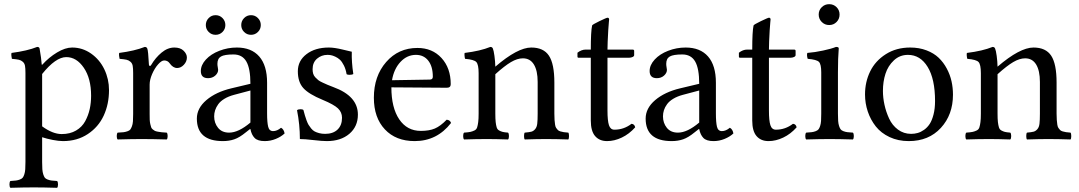

<svg xmlns="http://www.w3.org/2000/svg" viewBox="-20 -667 5174 921"><path d="M182.1 -312V-61Q232.9 -23.9 275.9 -23.9Q315.9 -23.9 344.7 -40.8Q373.5 -57.6 388.7 -85.7Q403.8 -113.8 410.4 -144Q417 -174.3 417 -208Q417 -290.5 382.1 -341.8Q347.2 -393.1 297.9 -393.1Q247.1 -393.1 182.1 -312ZM29.8 233.9Q25.4 229.5 25.4 217.5Q25.4 205.6 29.8 201.2Q46.9 200.2 56.4 199Q65.9 197.8 75.4 194.1Q85 190.4 89.1 185.1Q93.3 179.7 96.7 169.2Q100.1 158.7 101.1 145Q102.1 131.3 102.1 109.9V-316.9Q102.1 -339.4 99.9 -351.3Q97.7 -363.3 89.4 -370.6Q81.1 -377.9 70.6 -380.4Q60.1 -382.8 37.1 -384.8Q35.6 -389.6 34.7 -398.9Q33.7 -408.2 35.2 -413.1Q110.8 -422.9 158.2 -441.9Q168.5 -441.9 169.9 -434.1Q178.2 -387.2 180.2 -356.9H183.1Q214.8 -392.1 253.9 -415.5Q293 -439 326.2 -439Q375.5 -439 416.7 -410.2Q458 -381.3 480.5 -334.5Q502.9 -287.6 502.9 -234.9Q502.9 -167.5 477.5 -112.5Q452.1 -57.6 401.1 -23.9Q350.1 9.8 282.2 9.8Q262.2 9.8 232.9 4.2Q203.6 -1.5 182.1 -8.8V109.9Q182.1 131.3 183.1 145Q184.1 158.7 187.5 169.2Q190.9 179.7 194.8 185.1Q198.7 190.4 208.3 194.1Q217.8 197.8 227.3 199Q236.8 200.2 253.9 201.2Q258.3 205.6 258.3 217.5Q258.3 229.5 253.9 233.9Q187.5 231.9 142.1 231.9Q96.2 231.9 29.8 233.9Z M697.8 -261.2V-120.1Q697.8 -104 698.2 -92.8Q698.7 -81.5 700.9 -72Q703.1 -62.5 705.1 -56.6Q707 -50.8 712.9 -46.1Q718.8 -41.5 722.9 -39.3Q727.1 -37.1 737.8 -35.2Q748.5 -33.2 756.1 -32.5Q763.7 -31.7 779.8 -30.8Q784.2 -26.4 784.2 -14.4Q784.2 -2.4 779.8 2Q709.5 0 658.7 0Q614.7 0 544.4 2Q540 -2.4 540 -14.4Q540 -26.4 544.4 -30.8Q563 -31.7 571.8 -32.7Q580.6 -33.7 590.8 -37.1Q601.1 -40.5 605 -45.7Q608.9 -50.8 612.8 -61Q616.7 -71.3 617.7 -85Q618.7 -98.6 618.7 -120.1V-316.9Q618.7 -339.4 616.5 -351.3Q614.3 -363.3 606 -370.6Q597.7 -377.9 587.2 -380.4Q576.7 -382.8 553.7 -384.8Q552.2 -389.6 551.3 -398.9Q550.3 -408.2 551.8 -413.1Q626.5 -422.9 674.3 -441.9Q683.6 -441.9 686.5 -434.1Q690.9 -424.8 694.3 -357.9Q694.3 -353 697.8 -350.8Q701.2 -348.6 705.6 -356Q725.6 -390.1 754.9 -414.6Q784.2 -439 816.4 -439Q845.2 -439 860.8 -423.6Q876.5 -408.2 876.5 -391.1Q876.5 -372.1 862.1 -356.4Q847.7 -340.8 829.6 -340.8Q809.6 -340.8 793.5 -363.8Q784.2 -377 767.6 -377Q754.9 -377 738.3 -358.2Q721.7 -339.4 709.7 -311.8Q697.8 -284.2 697.8 -261.2Z M1181.2 -79.1V-232.9L1102.1 -211.9Q1075.2 -204.6 1056.2 -192.9Q1037.1 -181.2 1026.9 -167Q1016.6 -152.8 1012 -138.4Q1007.3 -124 1007.3 -108.9Q1007.3 -77.1 1025.9 -54Q1044.4 -30.8 1079.1 -30.8Q1124 -30.8 1181.2 -79.1ZM1181.2 -47.9H1179.2L1159.2 -32.2Q1128.9 -7.3 1104 1.2Q1079.1 9.8 1049.3 9.8Q924.3 9.8 924.3 -98.1Q924.3 -147.9 970 -186.8Q1015.6 -225.6 1089.4 -243.2L1181.2 -265.1Q1181.2 -338.4 1161.6 -372.1Q1142.1 -405.8 1100.1 -405.8Q1057.1 -405.8 1040 -396Q1022.9 -386.2 1022.9 -360.8Q1022.9 -353 1024.7 -344Q1026.4 -335 1026.4 -332Q1026.4 -316.9 1012.5 -304.4Q998.5 -292 978 -292Q943.4 -292 943.4 -326.2Q943.4 -355 967.5 -381.3Q991.7 -407.7 1032 -423.3Q1072.3 -439 1116.2 -439Q1186 -439 1223.6 -396Q1261.2 -353 1261.2 -270V-123Q1261.2 -80.1 1266.4 -59.1Q1271.5 -38.1 1290 -38.1Q1309.1 -38.1 1328.1 -54.2Q1341.8 -46.9 1345.2 -26.9Q1328.6 -11.2 1303 -0.7Q1277.3 9.8 1250 9.8Q1215.8 9.8 1201.2 -5.4Q1186.5 -20.5 1181.2 -47.9ZM981 -513.7Q967.3 -527.3 967.3 -546.9Q967.3 -566.4 981 -580.3Q994.6 -594.2 1014.2 -594.2Q1033.7 -594.2 1047.4 -580.3Q1061 -566.4 1061 -546.9Q1061 -527.3 1047.4 -513.7Q1033.7 -500 1014.2 -500Q994.6 -500 981 -513.7ZM1150.9 -513.7Q1137.2 -527.3 1137.2 -546.9Q1137.2 -566.4 1150.9 -580.3Q1164.6 -594.2 1184.1 -594.2Q1203.6 -594.2 1217.3 -580.3Q1231 -566.4 1231 -546.9Q1231 -527.3 1217.3 -513.7Q1203.6 -500 1184.1 -500Q1164.6 -500 1150.9 -513.7Z M1404.8 -138.2Q1409.7 -143.1 1421.9 -143.1Q1431.6 -143.1 1435.5 -139.2Q1440.4 -121.6 1442.6 -113.3Q1444.8 -105 1450.2 -90.3Q1455.6 -75.7 1460 -68.4Q1464.4 -61 1472.4 -51Q1480.5 -41 1489.5 -36.4Q1498.5 -31.7 1511.2 -28.3Q1523.9 -24.9 1539.6 -24.9Q1577.6 -24.9 1599.1 -45.4Q1620.6 -65.9 1620.6 -102.1Q1620.6 -128.4 1601.3 -147Q1582 -165.5 1527.8 -188Q1461.4 -215.3 1435.1 -244.4Q1408.7 -273.4 1408.7 -325.2Q1408.7 -375.5 1450.2 -407.2Q1491.7 -439 1557.6 -439Q1584 -439 1624 -429.2Q1664.1 -419.4 1667.5 -418.9Q1666 -370.1 1674.8 -312Q1668.9 -308.1 1656.7 -308.1Q1647 -308.1 1642.6 -311Q1638.7 -335 1629.6 -353Q1620.6 -371.1 1610.6 -380.4Q1600.6 -389.6 1588.1 -395.3Q1575.7 -400.9 1567.4 -402.3Q1559.1 -403.8 1550.8 -403.8Q1522 -403.8 1500.7 -385.5Q1479.5 -367.2 1479.5 -335Q1479.5 -323.2 1482.2 -313.7Q1484.9 -304.2 1492.4 -296.1Q1500 -288.1 1506.6 -282.7Q1513.2 -277.3 1527.6 -270.8Q1542 -264.2 1551 -260.3Q1560.1 -256.3 1579.6 -249Q1696.8 -206.1 1696.8 -117.2Q1696.8 -60.1 1655.8 -25.1Q1614.7 9.8 1547.9 9.8Q1525.4 9.8 1483.2 4.9Q1440.9 0 1418.5 0Q1418.5 -69.8 1404.8 -138.2Z M1860.4 -282.2 2041.5 -285.2Q2056.2 -285.2 2056.2 -298.8Q2056.2 -348.1 2034.4 -376Q2012.7 -403.8 1975.1 -403.8Q1932.6 -403.8 1901.1 -370.1Q1869.6 -336.4 1860.4 -282.2ZM2122.6 -92.8Q2139.2 -91.3 2143.6 -77.1Q2076.2 9.8 1969.2 9.8Q1878.9 9.8 1826.2 -46.4Q1773.4 -102.5 1773.4 -198.2Q1773.4 -301.8 1832.3 -369.4Q1891.1 -437 1982.4 -437Q2053.7 -437 2097.9 -388.7Q2142.1 -340.3 2142.1 -263.2Q2142.1 -246.1 2123.5 -246.1L1857.4 -248Q1857.4 -150.4 1895 -94.7Q1932.6 -39.1 1998.5 -39.1Q2039.1 -39.1 2065.9 -50.5Q2092.8 -62 2122.6 -92.8Z M2639.2 -271V-122.1Q2639.2 -104 2640.1 -91.6Q2641.1 -79.1 2642.6 -69.1Q2644 -59.1 2647.9 -53.2Q2651.9 -47.4 2656 -43.2Q2660.2 -39.1 2668.5 -36.6Q2676.8 -34.2 2684.6 -33Q2692.4 -31.7 2706.1 -30.8Q2709.5 -26.4 2709.5 -14.4Q2709.5 -2.4 2706.1 2Q2646.5 0 2599.1 0Q2556.6 0 2497.1 2Q2493.7 -2.4 2493.7 -14.4Q2493.7 -26.4 2497.1 -30.8Q2519 -32.7 2529.1 -35.4Q2539.1 -38.1 2547.1 -47.6Q2555.2 -57.1 2557.1 -73.7Q2559.1 -90.3 2559.1 -122.1V-273.9Q2559.1 -328.1 2541 -357.7Q2522.9 -387.2 2488.3 -387.2Q2461.4 -387.2 2430.9 -369.1Q2400.4 -351.1 2356 -311V-122.1Q2356 -96.7 2357.7 -81.5Q2359.4 -66.4 2362.5 -56.2Q2365.7 -45.9 2374 -41.3Q2382.3 -36.6 2390.9 -34.4Q2399.4 -32.2 2417 -30.8Q2421.4 -26.4 2421.4 -14.4Q2421.4 -2.4 2417 2Q2357.4 0 2315.9 0Q2265.6 0 2206.1 2Q2201.7 -2.4 2201.7 -14.4Q2201.7 -26.4 2206.1 -30.8Q2226.6 -32.2 2236.6 -34.4Q2246.6 -36.6 2256.1 -41.3Q2265.6 -45.9 2268.8 -56.2Q2272 -66.4 2273.9 -81.3Q2275.9 -96.2 2275.9 -122.1V-315.9Q2275.9 -357.4 2264.9 -369.4Q2253.9 -381.3 2210.9 -384.8Q2209 -390.6 2208.3 -400.1Q2207.5 -409.7 2209 -413.1Q2284.2 -422.4 2332 -441.9Q2341.3 -441.9 2344.2 -434.1Q2348.1 -425.8 2351.8 -398.9Q2355.5 -372.1 2356 -347.2Q2462.9 -439 2528.3 -439Q2587.4 -439 2613.3 -399.7Q2639.2 -360.4 2639.2 -271Z M2790 -429.2H2814Q2814 -516.6 2820.3 -544.9Q2821.8 -549.3 2855.7 -565.7Q2889.6 -582 2894 -582Q2901.9 -582 2901.9 -573.2Q2901.9 -572.8 2900.6 -559.8Q2899.4 -546.9 2897.7 -521.7Q2896 -496.6 2895 -467.8L2894 -429.2H3014.2Q3022 -429.2 3022 -422.9V-402.8Q3022 -397 3014.4 -393.6Q3006.8 -390.1 2998 -390.1H2894V-137.2Q2894 -87.9 2901.1 -66.4Q2908.2 -44.9 2927.2 -44.9Q2972.7 -44.9 3009.3 -73.2Q3023.9 -71.8 3026.9 -56.2Q2998 -23.9 2962.6 -7.1Q2927.2 9.8 2892.1 9.8Q2855.5 9.8 2834.7 -14.2Q2814 -38.1 2814 -88.9V-390.1H2754.9Q2750 -390.1 2750 -396V-414.1Q2769 -429.2 2790 -429.2Z M3334 -79.1V-232.9L3254.9 -211.9Q3228 -204.6 3209 -192.9Q3189.9 -181.2 3179.7 -167Q3169.4 -152.8 3164.8 -138.4Q3160.2 -124 3160.2 -108.9Q3160.2 -77.1 3178.7 -54Q3197.3 -30.8 3231.9 -30.8Q3276.9 -30.8 3334 -79.1ZM3334 -47.9H3332L3312 -32.2Q3281.7 -7.3 3256.8 1.2Q3231.9 9.8 3202.1 9.8Q3077.1 9.8 3077.1 -98.1Q3077.1 -147.9 3122.8 -186.8Q3168.5 -225.6 3242.2 -243.2L3334 -265.1Q3334 -338.4 3314.5 -372.1Q3294.9 -405.8 3252.9 -405.8Q3210 -405.8 3192.9 -396Q3175.8 -386.2 3175.8 -360.8Q3175.8 -353 3177.5 -344Q3179.2 -335 3179.2 -332Q3179.2 -316.9 3165.3 -304.4Q3151.4 -292 3130.9 -292Q3096.2 -292 3096.2 -326.2Q3096.2 -355 3120.4 -381.3Q3144.5 -407.7 3184.8 -423.3Q3225.1 -439 3269 -439Q3338.9 -439 3376.5 -396Q3414.1 -353 3414.1 -270V-123Q3414.1 -80.1 3419.2 -59.1Q3424.3 -38.1 3442.9 -38.1Q3461.9 -38.1 3481 -54.2Q3494.6 -46.9 3498 -26.9Q3481.4 -11.2 3455.8 -0.7Q3430.2 9.8 3402.8 9.8Q3368.7 9.8 3354 -5.4Q3339.4 -20.5 3334 -47.9Z M3564.5 -429.2H3588.4Q3588.4 -516.6 3594.7 -544.9Q3596.2 -549.3 3630.1 -565.7Q3664.1 -582 3668.5 -582Q3676.3 -582 3676.3 -573.2Q3676.3 -572.8 3675 -559.8Q3673.8 -546.9 3672.1 -521.7Q3670.4 -496.6 3669.4 -467.8L3668.5 -429.2H3788.6Q3796.4 -429.2 3796.4 -422.9V-402.8Q3796.4 -397 3788.8 -393.6Q3781.2 -390.1 3772.5 -390.1H3668.5V-137.2Q3668.5 -87.9 3675.5 -66.4Q3682.6 -44.9 3701.7 -44.9Q3747.1 -44.9 3783.7 -73.2Q3798.3 -71.8 3801.3 -56.2Q3772.5 -23.9 3737.1 -7.1Q3701.7 9.8 3666.5 9.8Q3629.9 9.8 3609.1 -14.2Q3588.4 -38.1 3588.4 -88.9V-390.1H3529.3Q3524.4 -390.1 3524.4 -396V-414.1Q3543.5 -429.2 3564.5 -429.2Z M3999.5 -319.8V-122.1Q3999.5 -100.6 4000.5 -86.9Q4001.5 -73.2 4004.9 -62.7Q4008.3 -52.2 4012.2 -46.9Q4016.1 -41.5 4025.6 -37.8Q4035.2 -34.2 4044.7 -33Q4054.2 -31.7 4071.3 -30.8Q4075.7 -26.4 4075.7 -14.4Q4075.7 -2.4 4071.3 2Q4004.9 0 3959.5 0Q3913.6 0 3847.2 2Q3842.8 -2.4 3842.8 -14.4Q3842.8 -26.4 3847.2 -30.8Q3864.3 -31.7 3873.8 -33Q3883.3 -34.2 3892.8 -37.8Q3902.3 -41.5 3906.5 -46.9Q3910.6 -52.2 3914.1 -62.7Q3917.5 -73.2 3918.5 -86.9Q3919.4 -100.6 3919.4 -122.1V-319.8Q3919.4 -358.9 3908.4 -370.1Q3897.5 -381.3 3854.5 -384.8Q3849.1 -400.9 3852.5 -413.1Q3889.2 -416 3928.7 -424.6Q3968.3 -433.1 3990.2 -441.9Q4003.4 -441.9 4003.4 -435.1Q3999.5 -389.6 3999.5 -319.8ZM3921.9 -561.5Q3907.2 -576.2 3907.2 -597.2Q3907.2 -618.2 3921.9 -632.6Q3936.5 -647 3957.5 -647Q3978.5 -647 3992.9 -632.6Q4007.3 -618.2 4007.3 -597.2Q4007.3 -576.2 3992.9 -561.5Q3978.5 -546.9 3957.5 -546.9Q3936.5 -546.9 3921.9 -561.5Z M4129.4 -213.9Q4129.4 -273.9 4154.1 -324.5Q4178.7 -375 4229 -407Q4279.3 -439 4346.2 -439Q4389.2 -439 4424.3 -425.5Q4459.5 -412.1 4482.7 -389.9Q4505.9 -367.7 4521.7 -337.9Q4537.6 -308.1 4544.4 -276.9Q4551.3 -245.6 4551.3 -212.9Q4551.3 -116.7 4493.2 -53.5Q4435.1 9.8 4339.4 9.8Q4288.1 9.8 4247.1 -9.5Q4206.1 -28.8 4180.9 -60.8Q4155.8 -92.8 4142.6 -132.1Q4129.4 -171.4 4129.4 -213.9ZM4335.4 -403.8Q4295.9 -403.8 4267.8 -377.4Q4239.7 -351.1 4227.5 -313.2Q4215.3 -275.4 4215.3 -231Q4215.3 -198.2 4222.7 -164.6Q4230 -130.9 4244.9 -98.4Q4259.8 -65.9 4287.4 -45.4Q4314.9 -24.9 4350.6 -24.9Q4366.7 -24.9 4381.8 -29.1Q4397 -33.2 4412.6 -44.2Q4428.2 -55.2 4439.5 -72.3Q4450.7 -89.4 4458 -117.7Q4465.3 -146 4465.3 -182.1Q4465.3 -288.1 4429.9 -345.9Q4394.5 -403.8 4335.4 -403.8Z M5048.3 -271V-122.1Q5048.3 -104 5049.3 -91.6Q5050.3 -79.1 5051.8 -69.1Q5053.2 -59.1 5057.1 -53.2Q5061 -47.4 5065.2 -43.2Q5069.3 -39.1 5077.6 -36.6Q5085.9 -34.2 5093.8 -33Q5101.6 -31.7 5115.2 -30.8Q5118.7 -26.4 5118.7 -14.4Q5118.7 -2.4 5115.2 2Q5055.7 0 5008.3 0Q4965.8 0 4906.2 2Q4902.8 -2.4 4902.8 -14.4Q4902.8 -26.4 4906.2 -30.8Q4928.2 -32.7 4938.2 -35.4Q4948.2 -38.1 4956.3 -47.6Q4964.4 -57.1 4966.3 -73.7Q4968.3 -90.3 4968.3 -122.1V-273.9Q4968.3 -328.1 4950.2 -357.7Q4932.1 -387.2 4897.5 -387.2Q4870.6 -387.2 4840.1 -369.1Q4809.6 -351.1 4765.1 -311V-122.1Q4765.1 -96.7 4766.8 -81.5Q4768.6 -66.4 4771.7 -56.2Q4774.9 -45.9 4783.2 -41.3Q4791.5 -36.6 4800 -34.4Q4808.6 -32.2 4826.2 -30.8Q4830.6 -26.4 4830.6 -14.4Q4830.6 -2.4 4826.2 2Q4766.6 0 4725.1 0Q4674.8 0 4615.2 2Q4610.8 -2.4 4610.8 -14.4Q4610.8 -26.4 4615.2 -30.8Q4635.7 -32.2 4645.8 -34.4Q4655.8 -36.6 4665.3 -41.3Q4674.8 -45.9 4678 -56.2Q4681.2 -66.4 4683.1 -81.3Q4685.1 -96.2 4685.1 -122.1V-315.9Q4685.1 -357.4 4674.1 -369.4Q4663.1 -381.3 4620.1 -384.8Q4618.2 -390.6 4617.4 -400.1Q4616.7 -409.7 4618.2 -413.1Q4693.4 -422.4 4741.2 -441.9Q4750.5 -441.9 4753.4 -434.1Q4757.3 -425.8 4761 -398.9Q4764.6 -372.1 4765.1 -347.2Q4872.1 -439 4937.5 -439Q4996.6 -439 5022.5 -399.7Q5048.3 -360.4 5048.3 -271Z"/></svg>

Font: Common Serif
Style: Regular
Weight: 400
Designer: Philipp H. Poll, Khaled Hosny
Foundry: Stefan Peev, Context Ltd.
Version: Version 1.026